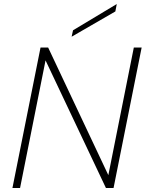

<svg xmlns="http://www.w3.org/2000/svg" viewBox="-20 -937 728 957"><path d="M686 -700 546 0H508L207 -636L80 0H42L182 -700H220L520 -64L647 -700ZM562 -917 555 -880 337 -754 344 -786Z"/></svg>

Font: Albert Sans ExtraLight
Style: Italic
Weight: 250
Italic angle: -11.25°
Designer: Andreas Rasmussen
Foundry: a.Foundry
Version: Version 1.025